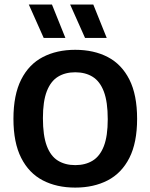

<svg xmlns="http://www.w3.org/2000/svg" viewBox="-20 -823 666 850"><path d="M313 7.5Q231 7.5 169.5 -24.5Q108 -56.5 73.8 -124Q39.5 -191.5 39.5 -297Q39.5 -403 73.8 -470.8Q108 -538.5 169.8 -570.5Q231.5 -602.5 313 -602.5Q395.5 -602.5 457 -570.5Q518.5 -538.5 552.8 -470.8Q587 -403 587 -297Q587 -191.5 552.8 -124Q518.5 -56.5 456.8 -24.5Q395 7.5 313 7.5ZM313 -92Q358 -92 390.2 -111.8Q422.5 -131.5 439.8 -176Q457 -220.5 457 -295Q457 -372 439.8 -417.5Q422.5 -463 390.2 -483Q358 -503 313 -503Q268.5 -503 236.5 -483.2Q204.5 -463.5 187.2 -419Q170 -374.5 170 -300Q170 -223 187 -177.5Q204 -132 236.2 -112Q268.5 -92 313 -92ZM356.5 -655 290.5 -803H393L452.5 -655ZM173.5 -655 107.5 -803H210L269.5 -655Z"/></svg>

Font: Encode Sans SC SemiCondensed SemiBold
Style: Regular
Weight: 600
Width: 4
Designer: Multiple Designers
Foundry: Impallari Type
Version: Version 3.002